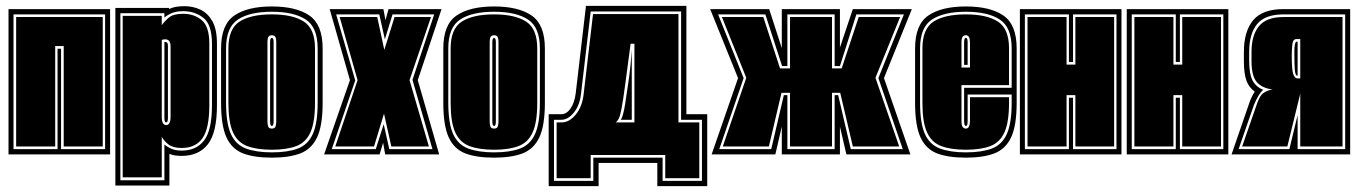

<svg xmlns="http://www.w3.org/2000/svg" viewBox="-20 -526 4628 654"><path d="M9 0V-495H355V0ZM26 -18H176V-360H188V-18H338V-477H26ZM35 -27V-468H330V-27H197V-369H168V-27Z M373 106V-499H556V-495Q568 -501 581.5 -503Q595 -505 608 -505Q637 -505 662 -493.5Q687 -482 703 -454.5Q719 -427 719 -377V-168Q719 -74 688 -34.5Q657 5 599 5Q572 5 557 -2V106ZM390 88H540V-34Q550 -25 564.5 -19Q579 -13 599 -13Q649 -13 675.5 -48Q702 -83 702 -168V-377Q702 -442 673 -465Q644 -488 604 -488Q581 -488 565.5 -481.5Q550 -475 540 -466V-481H390ZM398 78V-472H531V-440Q540 -453 555 -466Q570 -479 604 -479Q641 -479 667 -457.5Q693 -436 693 -377V-168Q693 -88 669.5 -55Q646 -22 599 -22Q570 -22 554.5 -33.5Q539 -45 531 -60V78ZM546 -100Q561 -100 561 -128V-368Q561 -392 543 -392Q535 -392 531 -390V-128Q531 -100 546 -100ZM546 -109Q540 -109 540 -124V-383H544Q552 -383 552 -370V-124Q552 -109 546 -109Z M906 11Q846 11 808 -3.5Q770 -18 751.5 -58Q733 -98 733 -176V-361Q733 -442 778 -473Q823 -504 906 -504Q989 -504 1034 -473Q1079 -442 1079 -361V-176Q1079 -98 1060 -58Q1041 -18 1003 -3.5Q965 11 906 11ZM906 -7Q960 -7 994.5 -20Q1029 -33 1045.5 -69.5Q1062 -106 1062 -176V-361Q1062 -433 1021.5 -459.5Q981 -486 906 -486Q831 -486 790.5 -459.5Q750 -433 750 -361V-176Q750 -106 766.5 -69.5Q783 -33 818 -20Q853 -7 906 -7ZM906 -16Q855 -16 822 -28.5Q789 -41 773.5 -75.5Q758 -110 758 -176V-361Q758 -428 796 -452.5Q834 -477 906 -477Q977 -477 1015 -452.5Q1053 -428 1053 -361V-176Q1053 -110 1037.5 -75.5Q1022 -41 989.5 -28.5Q957 -16 906 -16ZM906 -88Q917 -88 919 -96.5Q921 -105 921 -112V-382Q921 -396 917.5 -401Q914 -406 906 -406Q899 -406 895 -401.5Q891 -397 891 -382V-112Q891 -102 893.5 -95Q896 -88 906 -88ZM906 -97Q900 -97 900 -112V-382Q900 -397 906 -397Q912 -397 912 -382V-112Q912 -97 906 -97Z M1084 0 1172 -253 1103 -495H1286L1293 -457Q1300 -482 1301.5 -488Q1303 -494 1304 -495H1484L1403 -253L1476 0H1292L1285 -40L1273 0ZM1110 -18H1260L1287 -103L1306 -18H1453L1385 -254L1459 -477H1317L1291 -392L1272 -477H1125L1190 -252ZM1122 -27 1198 -253 1137 -468H1265L1289 -356L1324 -468H1448L1375 -253L1441 -27H1313L1288 -139L1254 -27Z M1663 11Q1603 11 1565 -3.5Q1527 -18 1508.5 -58Q1490 -98 1490 -176V-361Q1490 -442 1535 -473Q1580 -504 1663 -504Q1746 -504 1791 -473Q1836 -442 1836 -361V-176Q1836 -98 1817 -58Q1798 -18 1760 -3.5Q1722 11 1663 11ZM1663 -7Q1717 -7 1751.5 -20Q1786 -33 1802.5 -69.5Q1819 -106 1819 -176V-361Q1819 -433 1778.5 -459.5Q1738 -486 1663 -486Q1588 -486 1547.5 -459.5Q1507 -433 1507 -361V-176Q1507 -106 1523.5 -69.5Q1540 -33 1575 -20Q1610 -7 1663 -7ZM1663 -16Q1612 -16 1579 -28.5Q1546 -41 1530.5 -75.5Q1515 -110 1515 -176V-361Q1515 -428 1553 -452.5Q1591 -477 1663 -477Q1734 -477 1772 -452.5Q1810 -428 1810 -361V-176Q1810 -110 1794.5 -75.5Q1779 -41 1746.5 -28.5Q1714 -16 1663 -16ZM1663 -88Q1674 -88 1676 -96.5Q1678 -105 1678 -112V-382Q1678 -396 1674.5 -401Q1671 -406 1663 -406Q1656 -406 1652 -401.5Q1648 -397 1648 -382V-112Q1648 -102 1650.5 -95Q1653 -88 1663 -88ZM1663 -97Q1657 -97 1657 -112V-382Q1657 -397 1663 -397Q1669 -397 1669 -382V-112Q1669 -97 1663 -97Z M1849 108V-137H1892Q1910 -137 1923.5 -156.5Q1937 -176 1941 -208L1976 -506H2318V-137H2389V108H2219V29H2019V108ZM1867 90H2001V11H2237V90H2371V-118H2300V-487H1992L1959 -206Q1955 -168 1935 -143Q1915 -118 1892 -118H1867ZM1876 81V-109H1893Q1919 -109 1941 -135.5Q1963 -162 1968 -205L2000 -478H2291V-109H2362V81H2246V2H1992V81ZM2077 -109H2141V-377H2128Q2116 -286 2109 -233.5Q2102 -181 2097 -155.5Q2092 -130 2087.5 -121.5Q2083 -113 2077 -109ZM2094 -118Q2097 -120 2101 -132.5Q2105 -145 2109 -169Q2113 -196 2120.5 -246.5Q2128 -297 2132 -356V-118Z M2404 0 2494 -260 2399 -495H2600L2643 -362V-495H2841V-364L2885 -495H3086L2991 -260L3081 0H2863L2841 -95V0H2643V-95L2621 0ZM2430 -18H2607L2650 -202H2662V-18H2823V-202H2835L2878 -18H3055L2972 -260L3059 -477H2897L2841 -301H2823V-477H2662V-301H2644L2587 -477H2426L2513 -260ZM2442 -27 2522 -261 2439 -468H2580L2637 -293H2671V-468H2814V-293H2847L2905 -468H3046L2962 -261L3043 -27H2885L2842 -210H2814V-27H2671V-210H2642L2599 -27Z M3270 11Q3210 11 3172 -3.5Q3134 -18 3115.5 -58Q3097 -98 3097 -176V-361Q3097 -442 3142 -473Q3187 -504 3270 -504Q3353 -504 3398 -473Q3443 -442 3443 -361V-176Q3443 -98 3424 -58Q3405 -18 3367 -3.5Q3329 11 3270 11ZM3270 -7Q3324 -7 3358.5 -20Q3393 -33 3409.5 -69.5Q3426 -106 3426 -176V-204H3276V-115Q3276 -104 3274.5 -100.5Q3273 -97 3270 -97Q3264 -97 3264 -115V-227H3426V-361Q3426 -433 3385.5 -459.5Q3345 -486 3270 -486Q3195 -486 3154.5 -459.5Q3114 -433 3114 -361V-176Q3114 -106 3130.5 -69.5Q3147 -33 3182 -20Q3217 -7 3270 -7ZM3270 -16Q3219 -16 3186 -28.5Q3153 -41 3137.5 -75.5Q3122 -110 3122 -176V-361Q3122 -428 3160 -452.5Q3198 -477 3270 -477Q3341 -477 3379 -452.5Q3417 -428 3417 -361V-236H3255V-115Q3255 -99 3259 -93.5Q3263 -88 3270 -88Q3284 -88 3284 -115V-195H3417V-176Q3417 -110 3401.5 -75.5Q3386 -41 3353.5 -28.5Q3321 -16 3270 -16ZM3255 -296H3284V-381Q3284 -406 3270 -406Q3263 -406 3259 -401Q3255 -396 3255 -381ZM3264 -305V-382Q3264 -397 3270 -397Q3276 -397 3276 -382V-305Z M3454 0V-495H3800V0ZM3471 -18H3621V-193H3635V-18H3783V-477H3635V-315H3621V-477H3471ZM3480 -27V-468H3613V-306H3643V-468H3775V-27H3643V-202H3613V-27Z M3818 0V-495H4164V0ZM3835 -18H3985V-193H3999V-18H4147V-477H3999V-315H3985V-477H3835ZM3844 -27V-468H3977V-306H4007V-468H4139V-27H4007V-202H3977V-27Z M4175 0 4235 -174Q4242 -195 4254 -214Q4234 -228 4225.5 -252Q4217 -276 4217 -318V-349Q4217 -419 4248.5 -457Q4280 -495 4352 -495H4579V0ZM4199 -18H4372L4400 -134V-18H4562V-477H4352Q4289 -477 4262 -444Q4235 -411 4235 -349V-318Q4235 -274 4246.5 -252Q4258 -230 4283 -220Q4267 -207 4251 -168ZM4211 -27 4259 -165Q4270 -200 4284 -209.5Q4298 -219 4315 -221Q4278 -226 4260.5 -247Q4243 -268 4243 -318V-349Q4243 -406 4268.5 -437Q4294 -468 4352 -468H4553V-27H4409V-207L4365 -27ZM4399 -259H4409V-393H4396Q4384 -393 4382 -374.5Q4380 -356 4380 -337Q4380 -289 4385 -274Q4390 -259 4399 -259ZM4399 -268Q4392 -268 4390.5 -288.5Q4389 -309 4389 -337Q4389 -345 4389 -353.5Q4389 -362 4390 -369Q4392 -384 4396 -384H4400V-268Z"/></svg>

Font: Alumni Sans Collegiate One SC
Style: Regular
Weight: 400
Designer: Robert E. Leuschke
Foundry: Robert E. Leuschke
Version: Version 1.100